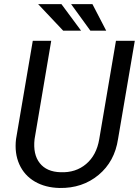

<svg xmlns="http://www.w3.org/2000/svg" viewBox="-20 -911 681 941"><path d="M50.3 0ZM640.6 -710.9 558.6 -230Q542 -119.1 462.9 -53.5Q383.8 12.2 272 10.3Q202.1 8.8 150.6 -21.2Q99.1 -51.3 74.7 -105.7Q50.3 -160.2 58.6 -229.5L140.6 -710.9H231L149.4 -229Q141.1 -154.3 174.8 -111.6Q208.5 -68.8 276.9 -66.9Q351.1 -64 402.1 -107.2Q453.1 -150.4 466.3 -228.5L548.3 -710.9ZM377.4 -760.7H289.6L167 -890.6H281.2ZM500.5 -760.7H422.9L328.6 -890.6H433.1Z"/></svg>

Font: Roboto
Style: Italic
Weight: 400
Italic angle: -12°
Designer: Google
Version: Version 2.134; 2016; ttfautohint (v1.6)